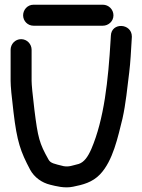

<svg xmlns="http://www.w3.org/2000/svg" viewBox="-20 -809 603 814"><path d="M25 -598V-466C25 -443.3 29.1 -400.4 37.2 -334C52.1 -208 67 -166.5 108 -89.1C125.5 -57.3 156.7 -34.4 193.2 -25.7C215.6 -20.4 253.4 -9.5 290.1 -17.5C330.8 -25.7 371 -35.4 404 -69.7C459.1 -127.1 480 -229 499.3 -306.3C513.4 -369.3 519.9 -438.3 527.8 -501.9C533.2 -545 535.4 -592.3 538 -635.5L539 -652.5C539 -652.9 539 -653.5 539 -654C539 -710.6 452.1 -716.1 450 -657.4L449 -640.4C438.9 -468.9 421.6 -304.1 367.1 -177C352.3 -143.5 336.6 -121.7 314.2 -114.1C285.4 -107 272.9 -100.7 250.1 -104.5C209.5 -114.5 194.4 -116.9 185.8 -132.3C146.7 -201.7 140.7 -224.8 125.8 -344.1C117.9 -408.8 114 -451 114 -466V-598C114 -622.1 94.7 -643 69.5 -643C44.3 -643 25 -622.1 25 -598ZM122 -700H416C439 -700 461 -718 461 -744C461 -768.8 440.8 -789 416 -789H122C96 -789 78 -767 78 -744C78 -719.7 97.7 -700 122 -700Z"/></svg>

Font: Just Breathe
Style: Bd
Weight: 400
Foundry: Cannot Into Space Fonts
Version: Version 0.72